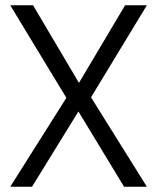

<svg xmlns="http://www.w3.org/2000/svg" viewBox="-20 -712 598 732"><path d="M233 -339 19 -692H106L281 -396L457 -692H540L327 -341L540 0H453L279 -287L102 0H19Z"/></svg>

Font: Cairo
Style: Regular
Weight: 400
Designer: Mohamed Gaber, the designers of Titillium
Foundry: Kief Type Foundry
Version: Version 2.009; ttfautohint (v1.5.33-1714) -l 8 -r 50 -G 200 